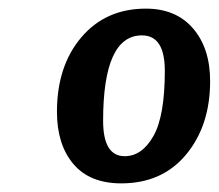

<svg xmlns="http://www.w3.org/2000/svg" viewBox="-20 -785 507 445"><path d="M467 -597Q467 -494 411.5 -427Q356 -360 261 -360Q188 -360 150 -405Q112 -450 112 -526Q112 -632 168.5 -698.5Q225 -765 318 -765Q388 -765 427.5 -719Q467 -673 467 -597ZM362 -621Q362 -703 309 -703Q219 -703 219 -505Q219 -423 269 -423Q309 -423 335.5 -469.5Q362 -516 362 -621Z"/></svg>

Font: Arsenal
Style: Bold Italic
Weight: 700
Italic angle: -9.10001°
Designer: Andrij Shevchenko
Foundry: Stairsfor
Version: Version 2.001;PS 002.001;hotconv 1.0.88;makeotf.lib2.5.64775